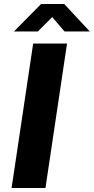

<svg xmlns="http://www.w3.org/2000/svg" viewBox="-20 -941 470 961"><path d="M38 0 146 -723H315.5L207.5 0ZM50 -783.5 185.5 -921H301.5L429.5 -783.5H303L241.5 -855.5L169.5 -783.5Z"/></svg>

Font: Public Sans Thin ExtraBold
Style: Italic
Weight: 800
Italic angle: -8°
Version: Version 2.001